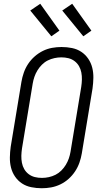

<svg xmlns="http://www.w3.org/2000/svg" viewBox="-20 -993 540 1021"><path d="M202 8Q174 8 146.5 2.5Q119 -3 97 -17.5Q75 -32 60 -54Q45 -76 38.5 -102Q32 -128 32.5 -156Q33 -184 37 -213L94 -558Q98 -582 106.5 -606.5Q115 -631 129.5 -653Q144 -675 164.5 -693Q185 -711 208.5 -722.5Q232 -734 257 -738.5Q282 -743 307 -743Q336 -743 363 -737.5Q390 -732 412 -717.5Q434 -703 449 -681Q464 -659 470.5 -633Q477 -607 476.5 -579Q476 -551 472 -522L415 -177Q411 -153 402.5 -128.5Q394 -104 379.5 -82Q365 -60 345 -42Q325 -24 301 -12.5Q277 -1 252 3.5Q227 8 202 8ZM203 -47Q221 -47 239.5 -51Q258 -55 275 -63.5Q292 -72 306 -86Q320 -100 330 -116.5Q340 -133 346 -150.5Q352 -168 355 -186L412 -531Q415 -551 415.5 -570Q416 -589 412.5 -607.5Q409 -626 400 -641.5Q391 -657 376.5 -668Q362 -679 344 -683.5Q326 -688 306 -688Q288 -688 269.5 -684Q251 -680 234 -671.5Q217 -663 203 -649Q189 -635 179 -618.5Q169 -602 163 -584.5Q157 -567 154 -549L97 -204Q94 -184 93.5 -165Q93 -146 96.5 -127.5Q100 -109 109 -93.5Q118 -78 132.5 -67Q147 -56 165 -51.5Q183 -47 203 -47ZM423 -800 311 -937 364 -973 466 -830ZM253 -800 141 -937 194 -973 296 -830Z"/></svg>

Font: Iosevka SS04 Light
Style: Italic
Weight: 300
Italic angle: -9°
Monospace: yes
Designer: Belleve Invis
Foundry: Belleve Invis
Version: Version 19.0.0; ttfautohint (v1.8.4)